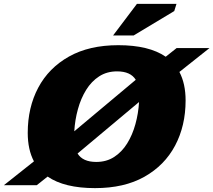

<svg xmlns="http://www.w3.org/2000/svg" viewBox="-66 -955 1100 990"><path d="M891 -437Q891 -306.5 836.8 -204.2Q782.5 -102 678.5 -43.5Q574.5 15 424 15Q266 15 179.5 -44.5L123.5 0H-46L109 -123Q77 -183.5 77 -270Q77 -401 131.2 -503Q185.5 -605 289.8 -663.5Q394 -722 544 -722Q702 -722 788.5 -662.5L844.5 -707H1014L859 -584Q891 -523.5 891 -437ZM537.5 -587Q485 -587 445.2 -561.2Q405.5 -535.5 378.2 -491.5Q351 -447.5 335.8 -392.2Q320.5 -337 317 -278L634 -543.5Q607.5 -587 537.5 -587ZM430.5 -120Q483 -120 522.8 -145.8Q562.5 -171.5 589.8 -215.5Q617 -259.5 632.2 -314.8Q647.5 -370 651 -429L334 -163.5Q360.5 -120 430.5 -120ZM517 -772 640 -935H844L832.5 -898L623 -772Z"/></svg>

Font: Newsreader 6pt ExtraBold
Style: Italic
Weight: 800
Italic angle: -17°
Designer: Hugues Gentile
Foundry: Production Type
Version: Version 1.003; ttfautohint (v1.8.3)